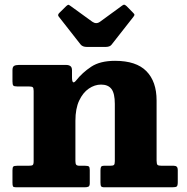

<svg xmlns="http://www.w3.org/2000/svg" viewBox="-20 -796 794 816"><path d="M103 -428.5H54Q40 -428.5 36.5 -432.5Q33 -436.5 33 -450.5V-497.5Q33 -512 40 -516Q47 -520 59.5 -520H261.5Q272 -520 279 -515.2Q286 -510.5 286 -497V-468Q286 -432.5 303.5 -454Q330 -487.5 367.8 -512.5Q405.5 -537.5 469 -537.5Q559 -537.5 602.2 -493.5Q645.5 -449.5 645.5 -369V-113.5Q645.5 -99 649.5 -95.2Q653.5 -91.5 668 -91.5H719Q735.5 -91.5 735.5 -74V-22Q735.5 -6 730.5 -3Q725.5 0 710.5 0H424.5Q412.5 0 409.8 -4.2Q407 -8.5 407 -21V-71Q407 -81 409.2 -86.2Q411.5 -91.5 422 -91.5H447Q460 -91.5 464 -94.8Q468 -98 468 -111V-354.5Q468 -399 453.8 -417.8Q439.5 -436.5 409.5 -436.5Q382.5 -436.5 357.5 -419.5Q332.5 -402.5 316.5 -368.5Q300.5 -334.5 300.5 -283V-111.5Q300.5 -100 304 -95.8Q307.5 -91.5 319.5 -91.5H342Q353.5 -91.5 357.5 -88.5Q361.5 -85.5 361.5 -73.5V-17.5Q361.5 -5.5 356 -2.8Q350.5 0 339.5 0H48.5Q37.5 0 35.2 -4Q33 -8 33 -19.5V-72Q33 -84.5 36.5 -88Q40 -91.5 52.5 -91.5H100Q114 -91.5 118.5 -94.2Q123 -97 123 -110.5V-409.5Q123 -422 119.2 -425.2Q115.5 -428.5 103 -428.5ZM322.5 -607 230 -725Q223 -732.5 232.5 -741.5L262 -770.5Q268.5 -776 270.8 -775.8Q273 -775.5 280 -770.5L372.5 -703.5Q389 -692 405 -703.5L499.5 -772.5Q505.5 -777 509.2 -775.8Q513 -774.5 518.5 -769.5L545 -742.5Q551 -736.5 551.5 -733.8Q552 -731 547 -724.5L454 -606Q447 -596.5 428 -596.5H349.5Q331 -596.5 322.5 -607Z"/></svg>

Font: Besley* Heavy
Style: Regular
Weight: 800
Designer: Owen Earl
Foundry: indestructible type*
Version: Version 3.000; ttfautohint (v1.8.3)